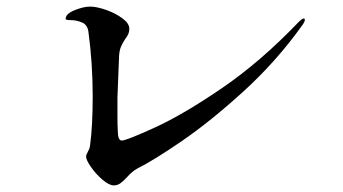

<svg xmlns="http://www.w3.org/2000/svg" viewBox="-20 -642 1040 582"><path d="M241 -167Q241 -173 246.5 -182.5Q252 -192 253 -201Q261 -260 261 -350Q261 -450 248 -546Q245 -567 228.5 -574Q212 -581 194 -581Q179 -581 179 -585Q179 -600 206 -611Q233 -622 253 -622Q273 -622 301.5 -612Q330 -602 351 -586.5Q372 -571 372 -555Q372 -546 369 -539Q366 -532 359 -523Q351 -511 346.5 -500Q342 -489 341 -473L339 -423L336 -346V-292Q336 -260 337 -247Q337 -216 349 -216Q363 -216 449.5 -255.5Q536 -295 653 -375Q770 -455 884 -574Q896 -586 901 -586Q904 -586 904 -581Q904 -578 900.5 -572Q897 -566 893 -561Q816 -454 717 -364Q618 -274 532 -215Q446 -156 396 -131Q380 -122 365 -105Q354 -93 345 -86.5Q336 -80 325 -80Q311 -80 291 -97Q271 -114 256 -135.5Q241 -157 241 -167Z"/></svg>

Font: Shippori Mincho B1 SemiBold
Style: Regular
Weight: 600
Designer: FONTDASU
Foundry: FONTDASU / Google Inc. / but / Adobe
Version: Version 3.110; ttfautohint (v1.8.3)